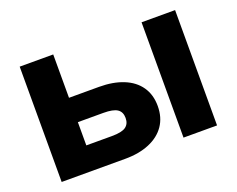

<svg xmlns="http://www.w3.org/2000/svg" viewBox="-112 -904 1361 1103"><g transform="rotate(-20 568.5 -352.5)"><path d="M93 0V-705H298V-440H482Q567 -440 630 -414.5Q693 -389 727 -340Q761 -291 761 -222Q761 -152 727 -102.5Q693 -53 630 -26.5Q567 0 482 0ZM298 -149H454Q515 -149 539.5 -166.5Q564 -184 564 -220Q564 -257 539 -274Q514 -291 454 -291H298ZM838 0V-705H1043V0Z"/></g></svg>

Font: Nunito Sans 7pt SemiExpanded Black
Style: Regular
Weight: 900
Width: 6
Designer: Vernon Adams
Foundry: Vernon Adams
Version: Version 3.101;gftools[0.9.27]